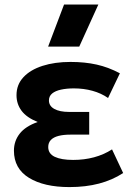

<svg xmlns="http://www.w3.org/2000/svg" viewBox="-20 -784 566 820"><path d="M276.5 15Q168 15 103.8 -24.5Q39.5 -64 39.5 -140.5Q39.5 -181.5 64 -213Q88.5 -244.5 141 -263Q93.5 -282 72 -311Q50.5 -340 50.5 -377.5Q50.5 -422.5 80 -454.2Q109.5 -486 161.8 -502.8Q214 -519.5 281 -519.5Q342.5 -519.5 392.8 -508.2Q443 -497 492 -471L441.5 -365.5Q412 -386 374.8 -396.2Q337.5 -406.5 295.5 -406.5Q264.5 -406.5 240.5 -401.2Q216.5 -396 202.8 -384.8Q189 -373.5 189 -355Q189 -331.5 212 -318.8Q235 -306 275 -306H361V-209H280Q251 -209 229.8 -203.5Q208.5 -198 197.2 -186.2Q186 -174.5 186 -156Q186 -127.5 214 -114.2Q242 -101 292.5 -101Q339.5 -101 381.5 -112.2Q423.5 -123.5 458.5 -146L506 -45Q460 -15 403 0Q346 15 276.5 15ZM185.5 -585 253.5 -764.5H400L318.5 -585Z"/></svg>

Font: Geologica Cursive SemiBold
Style: Regular
Weight: 600
Designer: Sindre Bremnes, Frode Helland
Foundry: Monokrom Skriftforlag AS
Version: Version 1.010;gftools[0.9.28]